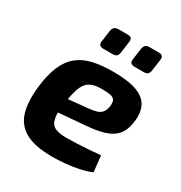

<svg xmlns="http://www.w3.org/2000/svg" viewBox="-168 -823 901 956"><g transform="rotate(30 282.0 -345.5)"><path d="M320 -507Q411 -507 460.5 -487.5Q510 -468 527 -430Q544 -392 535 -336Q528 -290 504.5 -263.5Q481 -237 440 -224Q399 -211 336 -206L84 -185L95 -266L308 -287Q335 -290 352 -295.5Q369 -301 379 -313.5Q389 -326 393 -350Q396 -374 389 -385.5Q382 -397 364 -400.5Q346 -404 316 -404Q285 -404 264 -397.5Q243 -391 229 -375.5Q215 -360 206 -331.5Q197 -303 189 -258Q179 -193 186 -160Q193 -127 217 -116Q241 -105 284 -105Q308 -105 342 -106.5Q376 -108 411.5 -110.5Q447 -113 476 -116L486 -24Q456 -11 418 -3Q380 5 341 8.5Q302 12 268 12Q169 12 114.5 -18Q60 -48 42.5 -107.5Q25 -167 35 -255Q44 -331 65.5 -380Q87 -429 121.5 -456.5Q156 -484 205.5 -495.5Q255 -507 320 -507ZM289 -703Q306 -703 311.5 -696Q317 -689 315 -675L306 -609Q304 -595 297 -588Q290 -581 275 -581H220Q191 -581 195 -609L204 -674Q207 -689 214.5 -696Q222 -703 238 -703ZM468 -703Q484 -703 490 -696Q496 -689 494 -675L485 -610Q483 -595 476 -588Q469 -581 454 -581H399Q370 -581 374 -609L383 -674Q386 -690 393.5 -696.5Q401 -703 415 -703Z"/></g></svg>

Font: Exo 2
Style: Bold Italic
Weight: 700
Italic angle: -8°
Designer: Natanael Gama
Foundry: Natanael Gama
Version: Version 2.010